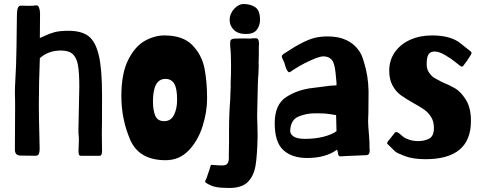

<svg xmlns="http://www.w3.org/2000/svg" viewBox="-20 -774 2396 954"><path d="M83 -1Q54 -1 54 -30L55 -229V-270Q54 -287 54 -312Q54 -338 57 -393Q60 -430 62 -542Q64 -654 64 -697Q64 -723 69 -735Q74 -747 86 -746Q99 -745 121 -745Q146 -745 156 -747Q169 -750 174 -736.5Q179 -723 179 -706L178 -585L198 -594Q225 -607 250.5 -614Q276 -621 321 -621Q384 -621 419 -595Q454 -569 470.5 -501Q487 -433 487 -303Q487 -135 486 -112L487 -22Q487 -12 484 -6Q481 0 476 0H383Q374 0 372 -6.5Q370 -13 370 -27Q370 -34 371 -48Q372 -62 372 -82Q372 -95 370 -109Q369 -114 371 -191Q374 -329 374 -344Q374 -412 367.5 -449.5Q361 -487 341.5 -505Q322 -523 283 -523Q220 -523 178 -485Q173 -365 173 -251Q173 -197 176 -83L177 -34Q177 -18 173 -9Q169 0 155 0Q121 -1 83 -1Z M583 -297Q583 -409 617 -476.5Q651 -544 699.5 -571Q748 -598 797 -598Q889 -598 936 -549.5Q983 -501 996 -434.5Q1009 -368 1009 -285Q1009 -218 986.5 -146.5Q964 -75 917.5 -26.5Q871 22 803 22Q671 22 627 -79.5Q583 -181 583 -297ZM860 -278Q860 -335 845.5 -358.5Q831 -382 802 -382Q740 -382 740 -270Q740 -228 751 -200Q762 -172 796 -172Q829 -172 844.5 -203Q860 -234 860 -278Z M1121 -675Q1121 -705 1143 -729.5Q1165 -754 1191 -754Q1225 -754 1248.5 -738Q1272 -722 1272 -675Q1272 -647 1256 -626Q1240 -605 1202 -605Q1163 -605 1142 -625.5Q1121 -646 1121 -675ZM1003 134Q997 130 1001 122Q1007 112 1011 97L1021 68Q1022 66 1024.5 55.5Q1027 45 1031 45Q1038 45 1052.5 46.5Q1067 48 1085 48Q1101 48 1108.5 40.5Q1116 33 1117 15V-5Q1118 -23 1118 -71V-122Q1118 -206 1124 -280L1125 -314Q1127 -345 1126 -360Q1128 -394 1128 -448Q1128 -510 1124 -542Q1123 -549 1123.5 -555.5Q1124 -562 1124 -565Q1124 -573 1128.5 -577Q1133 -581 1144 -582Q1154 -583 1177 -583H1200Q1207 -583 1215 -582.5Q1223 -582 1230 -583Q1233 -584 1251 -584Q1267 -584 1267 -556L1266 -543V-500L1265 -462Q1266 -449 1265 -431.5Q1264 -414 1264 -406Q1261 -382 1259 -260L1258 -212Q1257 -206 1259 -154L1260 -96Q1258 0 1249.5 50Q1241 100 1211.5 130Q1182 160 1119 160Q1077 160 1052 155Q1027 150 1003 134Z M1345 -162Q1345 -255 1402.5 -292Q1460 -329 1534 -337L1581 -343Q1628 -350 1652 -350V-363L1647 -415Q1642 -463 1627 -478.5Q1612 -494 1586 -494Q1567 -494 1518 -471.5Q1469 -449 1421 -416Q1420 -415 1417 -415Q1413 -415 1408 -422Q1400 -434 1395 -455Q1393 -464 1386.5 -476Q1380 -488 1380 -494Q1380 -500 1392 -508Q1448 -545 1484.5 -563Q1521 -581 1548 -587Q1575 -593 1609 -593Q1716 -593 1766 -519Q1776 -504 1782 -486Q1788 -468 1792.5 -451.5Q1797 -435 1798 -430Q1814 -364 1811 -281Q1811 -207 1809 -172Q1809 -151 1813 -109Q1817 -63 1816 -38L1817 -26Q1817 -3 1799 -3Q1787 -3 1753 -1Q1719 1 1704 1Q1694 1 1686 2Q1678 3 1671 3Q1667 3 1663.5 -0.5Q1660 -4 1660 -9L1658 -21Q1657 -22 1656.5 -25Q1656 -28 1654 -30Q1598 11 1506 11Q1431 11 1388 -28Q1345 -67 1345 -162ZM1652 -122 1650 -202Q1616 -208 1598.5 -209.5Q1581 -211 1545 -211Q1502 -211 1463.5 -195Q1425 -179 1422 -127Q1420 -110 1437 -97Q1454 -84 1496 -84Q1544 -84 1585 -94Q1626 -104 1652 -122Z M1907 -57Q1901 -63 1904 -65Q1906 -70 1911 -76L1924 -92Q1929 -99 1942 -115Q1945 -118 1949 -118Q1953 -118 1960 -113.5Q1967 -109 1972 -104Q1973 -103 1983.5 -94.5Q1994 -86 2014 -79.5Q2034 -73 2058 -73Q2090 -73 2113 -85.5Q2136 -98 2136 -138Q2136 -170 2122.5 -192Q2109 -214 2089 -228.5Q2069 -243 2034 -262Q1995 -284 1971 -301.5Q1947 -319 1930.5 -349Q1914 -379 1914 -423Q1914 -475 1942 -515Q1970 -555 2018.5 -576.5Q2067 -598 2126 -598Q2220 -598 2268.5 -558.5Q2317 -519 2319 -518Q2323 -515 2323 -511Q2323 -508 2321 -505Q2319 -502 2318 -499Q2314 -493 2304.5 -478Q2295 -463 2289 -457Q2287 -454 2284 -449.5Q2281 -445 2278.5 -444Q2276 -443 2272 -443Q2268 -445 2244 -464.5Q2220 -484 2190.5 -501Q2161 -518 2140 -518Q2118 -518 2109 -503.5Q2100 -489 2100 -455Q2100 -430 2112 -413Q2124 -396 2135 -389Q2146 -382 2177 -366Q2214 -351 2241.5 -335Q2269 -319 2294.5 -279Q2320 -239 2320 -173Q2320 17 2094 17Q2033 17 1993 2Q1953 -13 1944.5 -20.5Q1936 -28 1907 -57Z"/></svg>

Font: Barriecito
Style: Regular
Weight: 400
Designer: Pablo Cosgaya & Sergio Jiménez
Foundry: Pablo Cosgaya & Sergio Jiménez
Version: Version 1.001